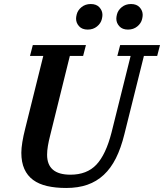

<svg xmlns="http://www.w3.org/2000/svg" viewBox="-20 -922 815 954"><path d="M309 12Q256 12 214.5 2.5Q173 -7 144.5 -28Q116 -49 101 -82.5Q86 -116 86 -163Q86 -185 91 -216Q96 -247 105 -282L195 -644H129L143 -698H407L393 -644H327L229 -248Q222 -221 218 -197Q214 -173 214 -153Q214 -54 330 -54Q412 -54 459 -104Q506 -154 534 -263L629 -644H563L577 -698H775L761 -644H695L598 -255Q581 -186 556 -136Q531 -86 495.5 -53Q460 -20 414 -4Q368 12 309 12ZM416 -775Q388 -775 373 -791.5Q358 -808 358 -829Q358 -838 361 -850Q366 -871 385 -886.5Q404 -902 431 -902Q459 -902 474 -885.5Q489 -869 489 -848Q489 -839 486 -827Q481 -806 462 -790.5Q443 -775 416 -775ZM616 -775Q588 -775 573 -791.5Q558 -808 558 -829Q558 -838 561 -850Q566 -871 585 -886.5Q604 -902 631 -902Q659 -902 674 -885.5Q689 -869 689 -848Q689 -839 686 -827Q681 -806 662 -790.5Q643 -775 616 -775Z"/></svg>

Font: IBM Plex Serif SemiBold
Style: Italic
Weight: 600
Italic angle: -14°
Designer: Mike Abbink, Paul van der Laan, Pieter van Rosmalen
Foundry: Bold Monday
Version: Version 2.5